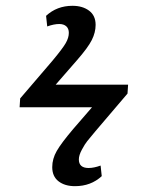

<svg xmlns="http://www.w3.org/2000/svg" viewBox="-20 -576 505 655"><path d="M415 -256.8 305.2 -127.9Q285.6 -104.5 277.6 -94.5Q269.5 -84.5 259.3 -65.4Q249 -46.4 249 -32.2Q249 -2.9 282.2 -2.9Q300.3 -2.9 323.2 -11.2L327.1 24.9Q290 59.1 235.8 59.1Q201.2 59.1 179.7 42.5Q158.2 25.9 158.2 -5.9Q158.2 -34.2 173.6 -61Q189 -87.9 230 -136.2L293.9 -210H46.9L48.8 -240.2L159.2 -369.1Q193.8 -410.6 204.3 -429Q214.8 -447.3 214.8 -463.9Q214.8 -478.5 206.1 -486.3Q197.3 -494.1 182.1 -494.1Q164.1 -494.1 141.1 -485.8L137.2 -522Q174.3 -556.2 227.1 -556.2Q261.7 -556.2 283.9 -539.6Q306.2 -522.9 306.2 -491.2Q306.2 -465.3 293.2 -439.5Q280.3 -413.6 242.2 -370.1L169.9 -287.1H417Z"/></svg>

Font: Literata Book
Style: Italic
Weight: 400
Italic angle: -3°
Designer: Latin by Veronika Burian and Jose Scaglione. Greek by Irene Vlachou. Cyrillic by Vera Evstafieva
Foundry: TypeTogether
Version: Version 1.003;PS 001.003;hotconv 1.0.88;makeotf.lib2.5.64775